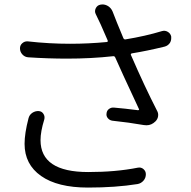

<svg xmlns="http://www.w3.org/2000/svg" viewBox="-20 -803 854 858"><path d="M107.4 -274.4Q111.3 -290 124.5 -298.8Q137.7 -307.6 153.3 -306.6Q167 -305.7 174.3 -293.9Q181.6 -282.2 177.7 -268.6Q161.1 -214.8 161.1 -176.8Q161.1 -34.2 374 -34.2Q498 -34.2 595.7 -53.7Q610.4 -56.6 621.1 -47.4Q631.8 -38.1 631.8 -24.4Q631.8 -7.8 621.1 4.4Q610.4 16.6 594.7 19.5Q497.1 35.2 373 35.2Q237.3 35.2 163.6 -16.6Q89.8 -68.4 89.8 -160.2Q89.8 -207 107.4 -274.4ZM704.1 -664.1Q717.8 -668 730 -660.6Q742.2 -653.3 745.1 -639.6Q745.1 -635.7 745.1 -631.8Q745.1 -621.1 739.3 -611.3Q730.5 -598.6 715.8 -594.7Q635.7 -575.2 569.3 -564.5Q562.5 -562.5 565.4 -556.6Q626 -417 681.6 -308.6Q688.5 -296.9 686.5 -283.7Q684.6 -270.5 674.8 -260.7Q657.2 -243.2 634.8 -243.2Q628.9 -243.2 623 -244.1Q555.7 -255.9 481.4 -263.7Q469.7 -265.6 461.9 -274.9Q454.1 -284.2 456.1 -295.9Q457 -308.6 466.8 -315.9Q476.6 -323.2 488.3 -322.3Q535.2 -318.4 596.7 -310.5Q599.6 -310.5 601.1 -312.5Q602.5 -314.5 600.6 -316.4Q516.6 -496.1 495.1 -545.9Q492.2 -552.7 485.4 -551.8Q387.7 -541 278.3 -541Q195.3 -541 106.4 -546.9Q90.8 -547.9 80.1 -559.6Q69.3 -571.3 69.3 -586.9Q69.3 -600.6 79.1 -609.4Q89.8 -619.1 103.5 -618.2Q199.2 -607.4 293 -607.4Q376 -607.4 457 -615.2Q463.9 -616.2 460.9 -623L429.7 -694.3Q413.1 -728.5 408.2 -739.3Q401.4 -752 407.7 -765.6Q414.1 -779.3 428.7 -782.2Q433.6 -783.2 437.5 -783.2Q450.2 -783.2 461.9 -776.4Q476.6 -767.6 483.4 -751Q498 -711.9 531.2 -632.8Q534.2 -626 541 -627Q629.9 -641.6 704.1 -664.1Z"/></svg>

Font: Gen Jyuu Gothic P Normal
Style: Regular
Weight: 300
Designer: [Source Han Sans]
Ryoko NISHIZUKA  (kana & ideographs); Paul D. Hunt (Latin, Greek & Cyrillic); Wenlong ZHANG  (bopomofo
Version: Version 1.002.20150607